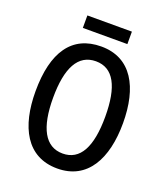

<svg xmlns="http://www.w3.org/2000/svg" viewBox="-156 -1062 942 1086"><g transform="rotate(20 315.5 -519.0)"><path d="M449 -955H181V-880H449ZM579 -451C579 -666 498 -817 316 -817C140 -817 52 -688 52 -452C52 -239 131 -83 316 -83C497 -83 579 -236 579 -451ZM158 -451C158 -631 209 -728 316 -728C422 -728 472 -632 472 -451C472 -269 421 -173 316 -173C210 -173 158 -271 158 -451Z"/></g></svg>

Font: Noto Sans Kannada UI Condensed Medium
Style: Regular
Weight: 500
Width: 3
Designer: Jelle Bosma - Monotype Design Team
Foundry: Monotype Imaging Inc.
Version: Version 2.005